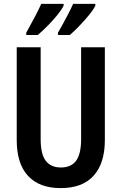

<svg xmlns="http://www.w3.org/2000/svg" viewBox="-20 -957 625 987"><path d="M519 -714V-237Q519 -118 461.5 -54Q404 10 292 10Q182 10 124 -53Q66 -116 66 -236V-714H189V-242Q189 -164 215.5 -130Q242 -96 293 -96Q346 -96 371.5 -131Q397 -166 397 -243V-714ZM470 -937V-928Q461 -908 437.5 -879.5Q414 -851 387 -823Q360 -795 339 -777H278V-789Q300 -827 322.5 -869.5Q345 -912 356 -937ZM307 -937V-928Q297 -907 274.5 -879.5Q252 -852 225 -824.5Q198 -797 174 -777H115V-789Q137 -828 159 -870Q181 -912 192 -937Z"/></svg>

Font: Avrile Sans Condensed SemiBold
Style: Regular
Weight: 600
Width: 3
Designer: Monotype Design Team
Foundry: Monotype Imaging Inc.
Version: Version 2.001;September 10, 2019;FontCreator 11.5.0.2425 64-